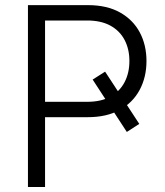

<svg xmlns="http://www.w3.org/2000/svg" viewBox="-20 -748 659 768"><path d="M400.4 -461.4 537.1 -252.4 487.3 -220.2 350.6 -429.7ZM91.8 0V-727.5H331.5Q407.7 -727.5 460 -698.2Q512.2 -668.9 539.1 -618.4Q565.9 -567.9 565.9 -503.9Q565.9 -439.5 538.8 -388.7Q511.7 -337.9 459.5 -308.6Q407.2 -279.3 331.5 -279.3H141.1V-340.8H329.1Q384.8 -340.8 422.1 -361.8Q459.5 -382.8 478.5 -419.7Q497.6 -456.5 497.6 -503.9Q497.6 -551.3 478.5 -587.9Q459.5 -624.5 421.9 -645.3Q384.3 -666 328.6 -666H160.2V0Z"/></svg>

Font: Inter 17pt Light
Style: Regular
Weight: 300
Version: Version 4.001;git-66647c0bb